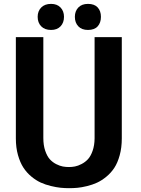

<svg xmlns="http://www.w3.org/2000/svg" viewBox="-20 -962 728 993"><path d="M609.9 -246.1Q609.9 -198.2 599.1 -159.2Q588.4 -120.1 571.3 -94Q554.2 -67.9 530 -48.1Q505.9 -28.3 481.9 -17.3Q458 -6.3 429.9 0.5Q401.9 7.3 380.6 9.3Q359.4 11.2 336.9 11.2Q314.5 11.2 293 9Q271.5 6.8 243.2 0Q214.8 -6.8 190.7 -17.8Q166.5 -28.8 142.3 -48.8Q118.2 -68.8 101.1 -95Q84 -121.1 73 -159.9Q62 -198.7 62 -246.1V-770H204.1V-248Q204.1 -210.4 213.9 -182.1Q223.6 -153.8 237.8 -138.2Q252 -122.6 271 -113Q290 -103.5 305.4 -100.8Q320.8 -98.1 336.9 -98.1Q352.1 -98.1 367.7 -101.1Q383.3 -104 402.1 -113.8Q420.9 -123.5 435.1 -138.9Q449.2 -154.3 459 -182.1Q468.8 -210 469.2 -246.1V-770H609.9ZM174.8 -875Q174.8 -904.3 193.1 -923.1Q211.4 -941.9 244.1 -941.9Q275.4 -941.9 293.2 -923.1Q311 -904.3 311 -875Q311 -844.7 293.2 -825.9Q275.4 -807.1 244.1 -807.1Q211.4 -807.1 193.1 -825.9Q174.8 -844.7 174.8 -875ZM367.2 -875Q367.2 -904.3 385 -923.1Q402.8 -941.9 435.1 -941.9Q468.3 -941.9 485.1 -923.6Q502 -905.3 502 -875Q502 -844.2 485.1 -825.7Q468.3 -807.1 435.1 -807.1Q402.8 -807.1 385 -825.9Q367.2 -844.7 367.2 -875Z"/></svg>

Font: Junction Bold
Style: Bold
Weight: 700
Designer: Caroline Hadilaksono
Foundry: Caroline Hadilaksono
Version: Version 001.001